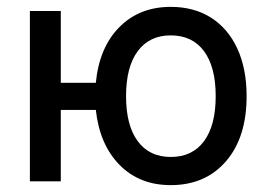

<svg xmlns="http://www.w3.org/2000/svg" viewBox="-20 -528 779 559"><path d="M477 11Q386 11 328 -48Q270 -107 259 -208H157V0H67V-496H157V-287H259Q269 -390 327.5 -449Q386 -508 477 -508Q545 -508 594.5 -476.5Q644 -445 671 -386.5Q698 -328 698 -248Q698 -128 638 -58.5Q578 11 477 11ZM477 -71Q540 -71 574 -117Q608 -163 608 -248Q608 -333 574 -379Q540 -425 477 -425Q415 -425 381 -379Q347 -333 347 -248Q347 -163 381 -117Q415 -71 477 -71Z"/></svg>

Font: Zen Kaku Gothic Antique Medium
Style: Regular
Weight: 500
Designer: Yoshimichi Ohira
Foundry: Positype
Version: Version 1.002